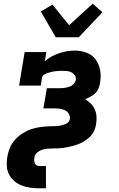

<svg xmlns="http://www.w3.org/2000/svg" viewBox="-20 -801 640 1036"><path d="M281 -600 200 -739 263 -776 353 -665 480 -781 533 -735 405 -600ZM195 215Q170 215 145.5 212Q121 209 99 200.5Q77 192 59 177.5Q41 163 30 142.5Q19 122 17 97.5Q15 73 19 48Q23 22 33 -2.5Q43 -27 61.5 -47.5Q80 -68 103.5 -82.5Q127 -97 151.5 -105Q176 -113 202 -116Q228 -119 254 -120H256Q263 -120 270 -120Q277 -120 284 -120.5Q291 -121 298 -122Q305 -123 312.5 -125Q320 -127 326.5 -129Q333 -131 340 -135Q347 -139 351.5 -145.5Q356 -152 357 -159Q359 -173 352 -185.5Q345 -198 333.5 -204.5Q322 -211 307.5 -213.5Q293 -216 279 -216H214L233 -325H298Q307 -325 315.5 -325.5Q324 -326 333 -327.5Q342 -329 351 -332Q360 -335 368 -340Q376 -345 381.5 -353Q387 -361 389 -369Q391 -383 384.5 -393.5Q378 -404 367 -410Q356 -416 343 -417.5Q330 -419 316 -419Q309 -419 302 -418.5Q295 -418 287.5 -417.5Q280 -417 272.5 -416Q265 -415 258 -413Q251 -411 243.5 -409Q236 -407 229 -404Q222 -401 215 -396Q208 -391 207 -384L200 -339H83L113 -520H230L222 -471Q239 -486 259 -496.5Q279 -507 299.5 -514Q320 -521 341 -524.5Q362 -528 383 -528Q417 -528 447.5 -516.5Q478 -505 496.5 -479.5Q515 -454 520.5 -421.5Q526 -389 520 -355Q518 -340 512 -325Q506 -310 494.5 -298.5Q483 -287 469 -279.5Q455 -272 440 -266Q456 -256 469.5 -242.5Q483 -229 491 -211.5Q499 -194 500.5 -174Q502 -154 499 -134Q497 -120 492 -105.5Q487 -91 478.5 -78.5Q470 -66 457.5 -56Q445 -46 432.5 -38Q420 -30 406 -24.5Q392 -19 378 -15Q364 -11 349.5 -8Q335 -5 320.5 -3Q306 -1 292 -0.5Q278 0 263.5 0Q249 0 234.5 1.5Q220 3 206 7.5Q192 12 180 22.5Q168 33 166 48Q164 56 164.5 64.5Q165 73 168 80.5Q171 88 178.5 91.5Q186 95 195 95H228V215Z"/></svg>

Font: Iosevka Etoile Heavy
Style: Italic
Weight: 900
Italic angle: -9°
Designer: Belleve Invis
Foundry: Belleve Invis
Version: Version 22.1.2; ttfautohint (v1.8.4)